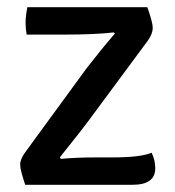

<svg xmlns="http://www.w3.org/2000/svg" viewBox="-20 -513 486 533"><path d="M52 -93 220 -323Q261 -376 299 -420L296 -423Q242 -417 163 -417H54Q51 -433 51 -450.5Q51 -468 56 -493H389Q404 -451 404 -435.5Q404 -420 391 -401L223 -174Q217 -165 146 -76L149 -72Q193 -76 243 -76H292Q370 -76 401 -89Q411 -68 411 -46Q411 0 348 0H50Q36 -41 36 -56.5Q36 -72 52 -93Z"/></svg>

Font: Signika Negative
Style: Regular
Weight: 400
Designer: Anna Giedrys
Foundry: Anna Giedrys
Version: Version 1.001